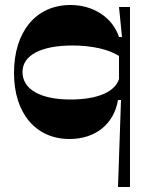

<svg xmlns="http://www.w3.org/2000/svg" viewBox="-20 -548 596 768"><path d="M452 200H500V-520H456L468 -400H456C430 -478 354 -528 262 -528C124 -528 36 -422 36 -256C36 -95 123 8 258 8C362 8 436 -52 452 -148H464ZM70 -260C70 -327 144 -366 270 -366C346 -366 415 -351 456 -324V-232C440 -180 369 -150 262 -150C141 -150 70 -191 70 -260Z"/></svg>

Font: Ribes
Style: Bold
Weight: 900
Designer: Luigi Gorlero
Foundry: Collletttivo
Version: Version 2.100;Glyphs 3.1.2 (3151)